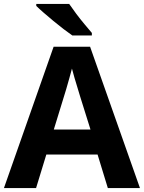

<svg xmlns="http://www.w3.org/2000/svg" viewBox="-20 -954 730 974"><path d="M527 0 475 -170H215L163 0H0L252 -717H437L690 0ZM387 -463Q382 -480 374 -506Q366 -532 358 -559Q350 -586 345 -606Q340 -586 331.5 -556.5Q323 -527 315.5 -500.5Q308 -474 304 -463L253 -297H439ZM331 -934Q346 -912 366.5 -884.5Q387 -857 408.5 -831.5Q430 -806 446 -787V-774H347Q328 -787 302.5 -806.5Q277 -826 250.5 -848Q224 -870 201 -890Q178 -910 164 -924V-934Z"/></svg>

Font: Noto Sans Lisu
Style: Regular
Weight: 400
Designer: Monotype Design Team. David Williams.
Foundry: Monotype Imaging Inc.
Version: Version 2.102